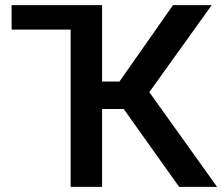

<svg xmlns="http://www.w3.org/2000/svg" viewBox="-20 -731 869 751"><path d="M680.7 0H829.1L564 -370.6L808.1 -710.9H656.7L447.3 -412.1H379.4V-710.9H25.4V-615.2H256.3V0H379.4V-304.7H463.9Z"/></svg>

Font: Roboto Medium
Style: Regular
Weight: 500
Designer: Google
Version: Version 2.137; 2017